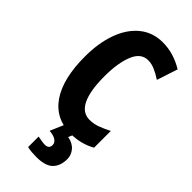

<svg xmlns="http://www.w3.org/2000/svg" viewBox="-297 -878 1085 1085"><g transform="rotate(45 245.5 -335.0)"><path d="M311 -687Q254 -687 227 -620.5Q200 -554 200 -448Q200 -333 228.5 -273.5Q257 -214 315 -214Q347 -214 378 -225.5Q409 -237 444 -255V-121Q377 -83 294 -83Q173 -83 108 -177.5Q43 -272 43 -449Q43 -557 73 -640Q103 -723 160.5 -770Q218 -817 298 -817Q343 -817 384 -804.5Q425 -792 465 -768L424 -643Q395 -662 367 -674.5Q339 -687 311 -687ZM383 31Q383 86 352.5 116.5Q322 147 251 147Q230 147 212.5 145.5Q195 144 178 140V56Q193 59 209 61.5Q225 64 235 64Q268 64 268 34Q268 16 251 4Q234 -8 199 -11L234 -93H312L298 -60Q339 -53 361 -27Q383 -1 383 31Z"/></g></svg>

Font: Noto Sans Kannada UI ExtraCondensed ExtraBold
Style: Regular
Weight: 800
Width: 2
Designer: Jelle Bosma - Monotype Design Team
Foundry: Monotype Imaging Inc.
Version: Version 2.005; ttfautohint (v1.8.4.7-5d5b)